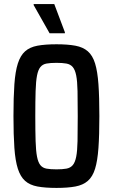

<svg xmlns="http://www.w3.org/2000/svg" viewBox="-20 -913 554 941"><path d="M257 8Q201 8 163.5 1Q126 -6 103 -26.5Q80 -47 67.5 -86Q55 -125 50.5 -188Q46 -251 46 -344Q46 -437 50.5 -500Q55 -563 67.5 -602Q80 -641 103 -661.5Q126 -682 163.5 -689Q201 -696 257 -696Q312 -696 349.5 -689Q387 -682 410.5 -661.5Q434 -641 446 -602Q458 -563 462.5 -500Q467 -437 467 -344Q467 -251 462.5 -188Q458 -125 446 -86Q434 -47 410.5 -26.5Q387 -6 349.5 1Q312 8 257 8ZM257 -83Q286 -83 305.5 -86.5Q325 -90 336.5 -103.5Q348 -117 353.5 -145Q359 -173 360 -221.5Q361 -270 361 -344Q361 -418 360 -466.5Q359 -515 353.5 -543Q348 -571 336.5 -584.5Q325 -598 305.5 -601.5Q286 -605 257 -605Q227 -605 208 -601.5Q189 -598 178 -584.5Q167 -571 161.5 -543Q156 -515 154.5 -466.5Q153 -418 153 -344Q153 -270 154.5 -221.5Q156 -173 161.5 -145Q167 -117 178 -103.5Q189 -90 208 -86.5Q227 -83 257 -83ZM223 -750 145 -888V-893H246L298 -755V-750Z"/></svg>

Font: Saira Condensed SemiBold
Style: Regular
Weight: 600
Width: 3
Designer: Hector Gatti with collaboration of the Omnibus-Type team
Foundry: Omnibus-Type
Version: Version 1.100